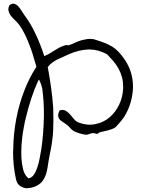

<svg xmlns="http://www.w3.org/2000/svg" viewBox="-20 -709 761 1027"><path d="M647.5 -389.6Q668.9 -358.4 680.7 -320.3Q691.4 -284.2 691.4 -245.1V-242.2Q690.4 -202.1 678.7 -161.1Q667 -120.1 643.6 -83Q639.6 -77.1 632.8 -68.4Q626 -59.6 618.7 -51.3Q611.3 -43 604.5 -35.6Q597.7 -28.3 591.8 -24.4Q586.9 -21.5 577.6 -18.1Q568.4 -14.6 557.1 -11.7Q545.9 -8.8 535.2 -6.3Q524.4 -3.9 515.6 -2Q510.7 -1 507.3 2.4Q503.9 5.9 501 6.8H498Q493.2 6.8 490.2 4.9Q484.4 2.9 476.6 2.9Q466.8 3.9 457.5 7.8Q448.2 11.7 440.4 11.7Q426.8 10.7 407.2 4.9Q387.7 -1 375 -7.8Q364.3 -13.7 356.4 -23.4Q348.6 -33.2 336.9 -42Q325.2 -50.8 314.9 -57.1Q304.7 -63.5 298.3 -70.8Q292 -78.1 291 -89.8V-91.8Q291 -102.5 298.8 -118.2Q307.6 -121.1 314.5 -121.1Q324.2 -121.1 332 -116.2Q344.7 -108.4 355.5 -96.2Q366.2 -84 377 -70.8Q387.7 -57.6 403.3 -52.7Q433.6 -42 461.9 -42Q478.5 -42 493.2 -45.9Q535.2 -54.7 566.9 -82Q598.6 -109.4 617.7 -149.9Q636.7 -190.4 638.7 -236.3V-244.1Q638.7 -271.5 632.8 -294.9Q626 -320.3 613.8 -342.3Q601.6 -364.3 585.4 -382.8Q569.3 -401.4 552.7 -418.9Q504.9 -444.3 460 -444.3H450.2Q400.4 -441.4 350.6 -419.9Q319.3 -406.2 287.6 -391.1Q255.9 -376 235.4 -350.6Q245.1 -298.8 252.9 -243.7Q260.7 -188.5 264.6 -131.8Q265.6 -100.6 265.6 -69.3Q265.6 -42 264.6 -15.6Q261.7 43.9 249 103.5Q240.2 145.5 234.4 187Q228.5 228.5 210 255.9Q198.2 273.4 176.3 284.7Q154.3 295.9 131.8 296.9Q128.9 297.9 126 297.9Q106.4 297.9 89.8 287.1Q71.3 276.4 65.4 249Q49.8 177.7 49.8 102.5Q49.8 95.7 50.8 88.9Q51.8 6.8 66.9 -72.8Q82 -152.3 109.9 -224.1Q137.7 -295.9 174.8 -351.6Q170.9 -365.2 167.5 -376.5Q164.1 -387.7 161.1 -397.5Q156.2 -417 147.9 -440.4Q139.6 -463.9 129.9 -487.8Q120.1 -511.7 108.4 -534.2Q96.7 -556.6 85 -573.2Q74.2 -587.9 61.5 -599.6Q48.8 -611.3 39.1 -623.5Q29.3 -635.7 26.4 -649.4Q24.4 -653.3 24.4 -658.2Q24.4 -668 30.3 -680.7Q42 -689.5 51.8 -689.5Q53.7 -689.5 56.6 -688.5Q68.4 -685.5 77.6 -675.3Q86.9 -665 95.2 -651.4Q103.5 -637.7 111.3 -627Q142.6 -585.9 169.4 -529.3Q196.3 -472.7 216.8 -409.2Q230.5 -414.1 243.7 -421.9Q256.8 -429.7 269.5 -438Q282.2 -446.3 295.9 -453.6Q309.6 -460.9 325.2 -465.8Q330.1 -467.8 335.9 -467.8H338.9Q339.8 -466.8 341.8 -466.8Q346.7 -466.8 352.5 -468.8Q365.2 -472.7 378.9 -479.5Q392.6 -486.3 407.7 -491.2Q422.9 -496.1 441.4 -499Q450.2 -501 460 -501Q470.7 -501 482.4 -499Q513.7 -489.3 537.1 -480.5Q560.5 -471.7 579.6 -460Q598.6 -448.2 614.7 -431.2Q630.9 -414.1 647.5 -389.6ZM206.1 -234.4Q203.1 -250 196.8 -265.6Q190.4 -281.2 188.5 -283.2Q186.5 -281.2 185.1 -278.3Q183.6 -275.4 182.6 -273.4Q165 -235.4 148.4 -185.5Q131.8 -135.7 118.7 -81.5Q105.5 -27.3 98.6 29.3Q93.8 69.3 93.8 106.4Q93.8 123 94.7 138.7Q96.7 167 103.5 196.3Q110.4 225.6 131.8 245.1Q149.4 242.2 160.6 226.1Q171.9 210 179.7 186.5Q187.5 163.1 192.4 136.7Q197.3 110.4 201.2 86.9Q207 48.8 210.4 4.4Q213.9 -40 214.8 -84V-98.6Q214.8 -134.8 212.9 -167Q210 -206.1 206.1 -234.4Z"/></svg>

Font: Crafty Girls
Style: Regular
Weight: 400
Designer: Crystal Kluge
Foundry: Font Diner, Inc DBA Tart Workshop
Version: Version 1.000